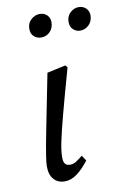

<svg xmlns="http://www.w3.org/2000/svg" viewBox="-85 -780 542 843"><g transform="rotate(-10 186.0 -358.5)"><path d="M143 -627Q124 -627 110.5 -639Q97 -651 97 -673Q97 -699 114.5 -714.5Q132 -730 153 -730Q173 -730 185.5 -717.5Q198 -705 198 -686Q198 -660 182 -643.5Q166 -627 143 -627ZM316 -627Q299 -627 285.5 -639Q272 -651 272 -673Q272 -699 289 -714.5Q306 -730 326 -730Q346 -730 359 -717.5Q372 -705 372 -686Q372 -660 355.5 -643.5Q339 -627 316 -627ZM135 13Q104 13 86 -7.5Q68 -28 68 -65Q68 -73 69 -83.5Q70 -94 73 -113Q76 -132 81.5 -163Q87 -194 97 -243L142 -470L225 -488L233 -478L199 -356Q187 -312 177.5 -276Q168 -240 161 -211.5Q154 -183 149.5 -161Q145 -139 143 -122Q141 -105 141 -93Q141 -73 148 -64Q155 -55 171 -55Q185 -55 198 -63.5Q211 -72 227 -85L243 -61Q215 -25 189 -6Q163 13 135 13Z"/></g></svg>

Font: Source Serif 4
Style: Italic
Weight: 400
Italic angle: -12°
Designer: Frank Grießhammer
Foundry: Adobe Systems Incorporated
Version: Version 4.004;hotconv 1.0.116;makeotfexe 2.5.65601